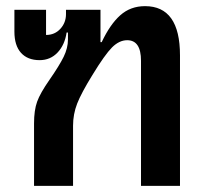

<svg xmlns="http://www.w3.org/2000/svg" viewBox="-20 -605 683 625"><path d="M90.8 0V-203.1Q90.8 -246.1 100.8 -273.9Q110.8 -301.8 141.1 -345.2Q173.3 -391.6 187.3 -420.2Q201.2 -448.7 201.2 -476.1V-499H196.8Q190.9 -459 167.5 -434.1Q144 -409.2 108.9 -409.2Q69.8 -409.2 48.3 -433.1Q26.9 -457 26.9 -502V-573.2H129.9V-491.2Q158.2 -491.2 176.5 -511.2Q194.8 -531.2 194.8 -559.1V-573.2H307.1V-467.8H311Q338.4 -525.9 371.6 -555.4Q404.8 -585 452.1 -585Q565.9 -585 565.9 -424.8V0H439V-407.2Q439 -474.1 394 -474.1Q368.2 -474.1 344.7 -450.7Q321.3 -427.2 280.8 -360.8Q244.6 -302.2 231.2 -267.8Q217.8 -233.4 217.8 -195.8V0Z"/></svg>

Font: Anuphan SemiBold
Style: Bold
Weight: 600
Designer: Mike Abbink, Paul van der Laan, Pieter van Rosmalen, Mint Tantisuwanna
Foundry: Bold Monday; Cadson Demak
Version: Version 3.002;hotconv 1.0.109;makeotfexe 2.5.65596